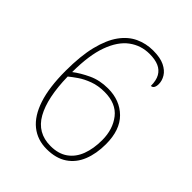

<svg xmlns="http://www.w3.org/2000/svg" viewBox="-206 -842 971 971"><g transform="rotate(45 279.5 -357.0)"><path d="M293 10Q227 10 179.5 -28Q132 -66 106.5 -143Q81 -220 81 -338Q81 -445 99.5 -519Q118 -593 150.5 -638Q183 -683 227 -703.5Q271 -724 322 -724Q373 -724 403.5 -709Q434 -694 448 -671Q462 -648 462 -624Q462 -608 456.5 -598.5Q451 -589 440 -589Q440 -628 426.5 -652Q413 -676 387 -687.5Q361 -699 321 -699Q260 -699 212 -663.5Q164 -628 136.5 -552.5Q109 -477 109 -357Q143 -383 190 -405Q237 -427 296 -427Q381 -427 434.5 -374Q488 -321 488 -220Q488 -152 467 -100Q446 -48 402.5 -19Q359 10 293 10ZM296 -15Q352 -15 388.5 -41Q425 -67 442.5 -113.5Q460 -160 460 -221Q460 -298 419.5 -350Q379 -402 296 -402Q251 -402 214.5 -388.5Q178 -375 152 -357Q126 -339 109 -325Q112 -175 157 -95Q202 -15 296 -15Z"/></g></svg>

Font: Noto Rashi Hebrew Thin
Style: Regular
Weight: 250
Version: Version 1.006